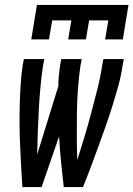

<svg xmlns="http://www.w3.org/2000/svg" viewBox="-20 -760 542 780"><path d="M317 0H239Q233 -51 228 -102.5Q223 -154 220 -206L149 0H71Q68 -41 66 -81.5Q64 -122 62 -163Q60 -204 59.5 -245Q59 -286 60 -327.5Q61 -369 63.5 -410.5Q66 -452 72 -494L77 -520H160L155 -494Q148 -448 144 -403Q140 -358 137.5 -312.5Q135 -267 133.5 -222Q132 -177 131 -132L217 -410Q217 -431 219 -452Q221 -473 224 -494L229 -520H312L307 -494Q300 -446 296.5 -397.5Q293 -349 292.5 -301Q292 -253 292 -205Q292 -157 294 -110Q309 -158 323.5 -205.5Q338 -253 350.5 -301Q363 -349 375.5 -397.5Q388 -446 395 -494L400 -520H483L478 -494Q472 -452 460.5 -410.5Q449 -369 436 -327.5Q423 -286 408.5 -245Q394 -204 379 -163Q364 -122 349 -81.5Q334 -41 317 0ZM107 -600 130 -740H502L479 -600H407L420 -677H342L329 -600H257L270 -677H192L179 -600Z"/></svg>

Font: Iosevka Medium Oblique
Style: Regular
Weight: 500
Italic angle: -9°
Monospace: yes
Designer: Belleve Invis
Foundry: Belleve Invis
Version: Version 32.5.0; ttfautohint (v1.8.4)